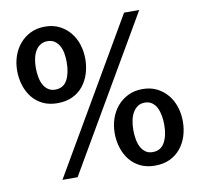

<svg xmlns="http://www.w3.org/2000/svg" viewBox="-83 -838 975 935"><g transform="rotate(-10 404.5 -370.0)"><path d="M153 0 590 -750H665L228 0ZM780 -179Q780 -141 769 -106.5Q758 -72 736.5 -46Q715 -20 683.5 -5Q652 10 610 10Q569 10 538 -5Q507 -20 486 -46Q465 -72 454 -106.5Q443 -141 443 -179Q443 -217 454.5 -251Q466 -285 488 -311Q510 -337 541.5 -352.5Q573 -368 613 -368Q653 -368 684 -352.5Q715 -337 736.5 -311Q758 -285 769 -251Q780 -217 780 -179ZM688 -179Q688 -202 684 -224Q680 -246 671.5 -263Q663 -280 648.5 -290.5Q634 -301 613 -301Q592 -301 577.5 -291Q563 -281 553.5 -264.5Q544 -248 539.5 -225.5Q535 -203 535 -179Q535 -155 539 -132.5Q543 -110 552 -93.5Q561 -77 575 -67Q589 -57 610 -57Q650 -57 669 -91Q688 -125 688 -179ZM365 -561Q365 -523 354 -488.5Q343 -454 322 -428Q301 -402 269 -387Q237 -372 195 -372Q154 -372 123 -387Q92 -402 71 -428Q50 -454 39 -488.5Q28 -523 28 -561Q28 -599 39.5 -633Q51 -667 73 -693Q95 -719 126.5 -734.5Q158 -750 198 -750Q238 -750 269 -734.5Q300 -719 321.5 -693Q343 -667 354 -633Q365 -599 365 -561ZM273 -561Q273 -583 269.5 -604Q266 -625 257 -641.5Q248 -658 233.5 -668Q219 -678 198 -678Q178 -678 163 -668.5Q148 -659 138.5 -643Q129 -627 124.5 -605.5Q120 -584 120 -561Q120 -537 124 -514.5Q128 -492 137 -475.5Q146 -459 160.5 -449Q175 -439 195 -439Q236 -439 254.5 -473Q273 -507 273 -561Z"/></g></svg>

Font: Mukta Vaani SemiBold
Style: Regular
Weight: 600
Designer: Noopur Datye, Girish Dalvi, Yashodeep Gholap, Pallavi Karambelkar
Foundry: Ek Type
Version: Version 2.538;PS 1.000;hotconv 16.6.51;makeotf.lib2.5.65220;